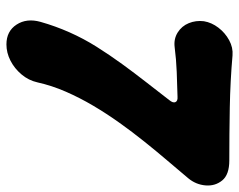

<svg xmlns="http://www.w3.org/2000/svg" viewBox="-93 -561 743 597"><g transform="rotate(90 278.5 -262.5)"><path d="M118 89Q77 89 56.5 57.5Q36 26 48 -17Q61 -63 80.5 -107Q100 -151 125.5 -191.5Q151 -232 179 -270.5Q207 -309 235.5 -345.5Q264 -382 291 -417Q301 -429 297.5 -436.5Q294 -444 281 -443Q242 -442 203.5 -440.5Q165 -439 126 -434Q101 -431 81 -443.5Q61 -456 52 -478Q43 -500 46 -525Q50 -549 66 -570Q82 -591 105 -603.5Q128 -616 152 -614Q232 -607 314.5 -605.5Q397 -604 479 -604Q523 -604 541 -582Q559 -560 556.5 -530Q554 -500 534 -476Q508 -445 479 -411Q450 -377 420 -339.5Q390 -302 361.5 -262Q333 -222 308.5 -180.5Q284 -139 265 -95.5Q246 -52 236 -7Q230 20 211.5 42Q193 64 168.5 76.5Q144 89 118 89Z"/></g></svg>

Font: Winky Sans ExtraBold
Style: Italic
Weight: 800
Italic angle: -8.97852°
Designer: Simon Atzbach
Foundry: typofactur
Version: Version 1.205